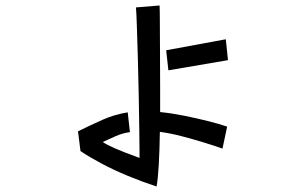

<svg xmlns="http://www.w3.org/2000/svg" viewBox="-20 -629 1040 699"><path d="M790 -88Q762 -98 723 -110Q684 -122 642 -133Q600 -144 562 -149Q561 -82 558 -29Q555 24 550 50Q498 33 446 11.5Q394 -10 349 -34Q304 -58 273 -79L264 -151Q311 -174 353.5 -193Q396 -212 445 -220L453 -148Q425 -144 401.5 -133.5Q378 -123 354 -112Q367 -103 396 -90Q425 -77 488 -54V-73Q488 -108 487 -164Q486 -220 485 -285Q484 -350 482 -413Q480 -476 478.5 -526.5Q477 -577 475 -602L561 -609Q562 -588 562 -543Q562 -498 562.5 -438.5Q563 -379 563 -313V-221Q604 -217 649 -208Q694 -199 736 -188.5Q778 -178 807 -168ZM585 -446 802 -486 810 -410 593 -373Z"/></svg>

Font: Moralerspace Krypton JPDOC
Style: Regular
Weight: 400
Version: v0.0.6; ttfautohint (v1.8.4.7-5d5b-dirty) -l 6 -r 45 -G 200 